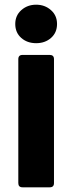

<svg xmlns="http://www.w3.org/2000/svg" viewBox="-20 -798 308 818"><path d="M76 0Q58 0 58 -18V-546Q58 -564 76 -564H192Q210 -564 210 -546V-18Q210 0 192 0ZM45 -696Q45 -732 71 -755Q97 -778 134 -778Q171 -778 197 -755Q223 -732 223 -696Q223 -659 197.5 -636.5Q172 -614 134 -614Q96 -614 70.5 -636.5Q45 -659 45 -696Z"/></svg>

Font: Open Sauce Two ExtraBold
Style: Regular
Weight: 800
Designer: Alfredo Marco Pradil
Foundry: Creative Sauce Fz LLC
Version: Version 1.477